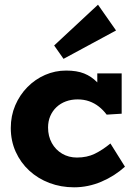

<svg xmlns="http://www.w3.org/2000/svg" viewBox="-20 -784 573 819"><path d="M296 15Q240 15 191 -3.5Q142 -22 105 -56Q68 -90 47 -136.5Q26 -183 26 -238Q26 -290 45 -334.5Q64 -379 97 -412.5Q130 -446 172.5 -464.5Q215 -483 262 -483Q308 -483 339 -470.5Q370 -458 393.5 -434Q417 -410 438 -375L395 -381V-471H499V-299L435 -295Q420 -315 401.5 -329.5Q383 -344 360.5 -352Q338 -360 311 -360Q284 -360 261 -351.5Q238 -343 221 -327Q204 -311 194.5 -289Q185 -267 185 -240Q185 -203 201 -174Q217 -145 245 -128.5Q273 -112 308 -112Q351 -112 384 -128Q417 -144 451 -172L513 -73Q469 -33 412.5 -9Q356 15 296 15ZM251 -533 211 -590 398 -764 475 -654Z"/></svg>

Font: BioRhyme ExtraBold
Style: Regular
Weight: 800
Designer: Aoife Mooney
Foundry: Aoife Mooney Type
Version: Version 1.600;gftools[0.9.33]